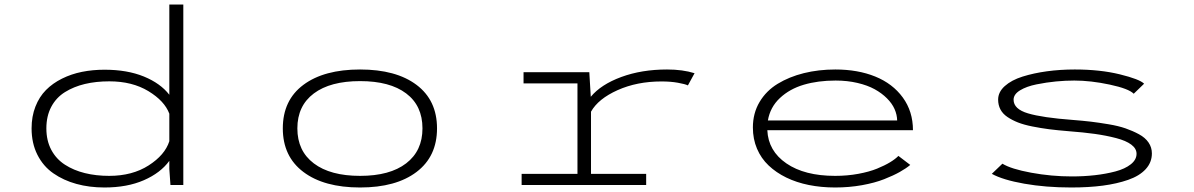

<svg xmlns="http://www.w3.org/2000/svg" viewBox="-20 -820 5290 851"><path d="M443.5 -511Q544 -511 617.8 -480.8Q691.5 -450.5 730.5 -400V-800H792.5V0H735.5L730.5 -71V-107Q691.5 -53.5 617.5 -21.2Q543.5 11 443 11Q376 11 318.8 -4.8Q261.5 -20.5 216.5 -51.8Q171.5 -83 145.8 -134Q120 -185 120 -251Q120 -304 137 -347.5Q154 -391 183.8 -421Q213.5 -451 254.8 -471.5Q296 -492 343.2 -501.5Q390.5 -511 443.5 -511ZM185.5 -251Q185.5 -197 207.2 -156Q229 -115 267.8 -90Q306.5 -65 356 -52.8Q405.5 -40.5 464 -40.5Q566.5 -40.5 638.8 -86.8Q711 -133 730.5 -194V-316Q709.5 -372.5 637.8 -416Q566 -459.5 464.5 -459.5Q405.5 -459.5 356.2 -447.8Q307 -436 268 -411.8Q229 -387.5 207.2 -346.5Q185.5 -305.5 185.5 -251Z M1576 11Q1416 11 1324.8 -57.8Q1233.5 -126.5 1233.5 -251Q1233.5 -376 1324.8 -444Q1416 -512 1576 -512Q1735.5 -512 1826.2 -443.8Q1917 -375.5 1917 -251Q1917 -126.5 1826.2 -57.8Q1735.5 11 1576 11ZM1852.5 -251Q1852.5 -351.5 1780.2 -406Q1708 -460.5 1576 -460.5Q1444 -460.5 1371 -405.8Q1298 -351 1298 -251Q1298 -151 1371 -95.8Q1444 -40.5 1576 -40.5Q1708 -40.5 1780.2 -96Q1852.5 -151.5 1852.5 -251Z M2599.5 -49.5H2844V0H2292V-49.5H2539.5V-450.5H2300.5V-500H2592L2598.5 -391Q2643.5 -445.5 2733.8 -478.8Q2824 -512 2936.5 -512Q3006 -512 3058.5 -495.5L3029 -441.5Q3016.5 -447.5 2984.8 -453.2Q2953 -459 2912 -459Q2803.5 -459 2717.5 -420.5Q2631.5 -382 2599.5 -325Z M4014.5 -89Q3996 -73.5 3968 -57.8Q3940 -42 3898.8 -25.8Q3857.5 -9.5 3800.5 0.8Q3743.5 11 3681.5 11Q3620 11 3565.2 0Q3510.5 -11 3465.2 -33Q3420 -55 3386.8 -86.5Q3353.5 -118 3335.2 -161Q3317 -204 3317 -255Q3317 -318 3346.5 -367.8Q3376 -417.5 3426.8 -448.5Q3477.5 -479.5 3542.8 -495.8Q3608 -512 3682.5 -512Q3782 -512 3859.2 -480.8Q3936.5 -449.5 3981.5 -387.8Q4026.5 -326 4026.5 -243H3381Q3385 -151 3465.5 -95.8Q3546 -40.5 3681.5 -40.5Q3735.5 -40.5 3784.2 -49.5Q3833 -58.5 3867.2 -72.5Q3901.5 -86.5 3925 -100.8Q3948.5 -115 3962 -129ZM3683.5 -463Q3605.5 -463 3542.8 -444.5Q3480 -426 3436.8 -385.5Q3393.5 -345 3383.5 -286H3956.5Q3956 -311.5 3945 -336.5Q3934 -361.5 3911.2 -384.2Q3888.5 -407 3856.8 -424.5Q3825 -442 3780.2 -452.5Q3735.5 -463 3683.5 -463Z M4728 11Q4615 11 4520 -5.8Q4425 -22.5 4376 -49.5L4423 -94.5Q4461 -71 4550.5 -54.5Q4640 -38 4731 -38Q4784 -38 4832.8 -43.5Q4881.5 -49 4924 -60.2Q4966.5 -71.5 4992 -91.8Q5017.5 -112 5017.5 -138.5Q5017.5 -161.5 4994.2 -179Q4971 -196.5 4926.8 -208Q4882.5 -219.5 4832.5 -226.5Q4782.5 -233.5 4716 -238.5Q4667 -242.5 4630 -247.2Q4593 -252 4555.5 -259.5Q4518 -267 4492 -277.2Q4466 -287.5 4445.2 -301.5Q4424.5 -315.5 4414.2 -335Q4404 -354.5 4404 -378.5Q4404 -412 4433.5 -438.5Q4463 -465 4512.2 -480.5Q4561.5 -496 4620.2 -504Q4679 -512 4743.5 -512Q4856 -512 4943.5 -490.5Q5031 -469 5051 -449L5005 -404.5Q4983 -427 4898.8 -445Q4814.5 -463 4741.5 -463Q4702.5 -463 4660.5 -459Q4618.5 -455 4574 -446Q4529.5 -437 4501 -419.5Q4472.5 -402 4472.5 -378Q4472.5 -336.5 4536.5 -317.5Q4600.5 -298.5 4734 -288.5Q4779 -285 4814.8 -280.8Q4850.5 -276.5 4893.8 -269.2Q4937 -262 4968.8 -251Q5000.5 -240 5028.2 -225Q5056 -210 5070.8 -188.2Q5085.5 -166.5 5085.5 -140Q5085.5 -100 5057.8 -70Q5030 -40 4980.2 -22.8Q4930.5 -5.5 4867.8 2.8Q4805 11 4728 11Z"/></svg>

Font: League Mono Extended UltraLight
Style: Regular
Weight: 200
Width: 9
Designer: Tyler Finck
Foundry: The League of Moveable Type / Tyler Finck
Version: Version 2.210